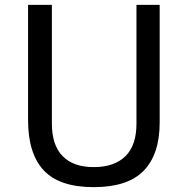

<svg xmlns="http://www.w3.org/2000/svg" viewBox="-20 -760 753 790"><path d="M365.5 10Q224.5 10 160 -59Q95.5 -128 95.5 -265.5V-740H193.5V-251.5Q193.5 -162.5 237.8 -117.5Q282 -72.5 365.5 -72.5Q450.5 -72.5 496 -117.2Q541.5 -162 541.5 -251.5V-740H637V-256Q637 -125 571.2 -57.5Q505.5 10 365.5 10Z"/></svg>

Font: 1883 Sans
Style: Regular
Weight: 400
Designer: 1883 Sans project is a fork of Public Sans.
Version: Version 1.009